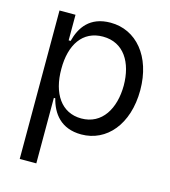

<svg xmlns="http://www.w3.org/2000/svg" viewBox="-112 -643 829 937"><g transform="rotate(15 302.5 -174.5)"><path d="M158.4 204.5V-126.4H165.5C183.6 -54 229.8 11.4 333.1 11.4C460.6 11.4 555.8 -98 556.1 -271.3C555.8 -443.2 460.6 -552.6 331.7 -552.6C226.9 -552.6 183.6 -487.2 165.5 -416.2H155.5V-545.5H74.6V204.5ZM157 -272.7C156.6 -394.9 210.6 -477.3 313.2 -477.3C419.4 -477.3 471.9 -387.8 472.3 -272.7C471.9 -156.2 418 -63.9 313.2 -63.9C212 -63.9 156.6 -149.1 157 -272.7Z"/></g></svg>

Font: Riot Sans 2.0
Style: Regular
Weight: 400
Designer: Rasmus Andersson
Foundry: rsms
Version: Version 3.006;hotconv 1.0.109;makeotfexe 2.5.65596